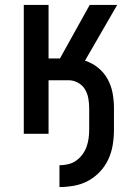

<svg xmlns="http://www.w3.org/2000/svg" viewBox="-20 -540 540 775"><path d="M220 215V127Q237 127 254.5 123Q272 119 286.5 109Q301 99 312 84.5Q323 70 329 53.5Q335 37 337.5 19.5Q340 2 340 -16V-104Q340 -123 336.5 -143Q333 -163 323 -179.5Q313 -196 295 -206Q277 -216 258 -216H176V0H76V-520H176V-304H222L342 -520H453L323 -295Q352 -286 376 -266.5Q400 -247 414.5 -220.5Q429 -194 434.5 -164Q440 -134 440 -104V-16Q440 15 435 45Q430 75 417.5 102.5Q405 130 384 152.5Q363 175 336.5 189.5Q310 204 280 209.5Q250 215 220 215Z"/></svg>

Font: Iosevka Term Curly Semibold
Style: Regular
Weight: 600
Designer: Belleve Invis
Foundry: Belleve Invis
Version: Version 32.3.0